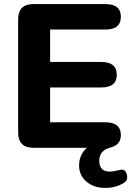

<svg xmlns="http://www.w3.org/2000/svg" viewBox="-20 -725 644 942"><path d="M496 197Q440 197 404 166Q368 135 368 87Q368 18 434 -20L452 0H144Q69 0 69 -75V-630Q69 -705 144 -705H497Q573 -705 573 -643Q573 -580 497 -580H226V-421H477Q553 -421 553 -358Q553 -296 477 -296H226V-125H497Q573 -125 573 -62Q573 -13 518 0Q494 6 480.5 22.5Q467 39 467 64Q467 117 519 117Q534 117 567 109Q594 101 602 130.5Q610 160 585 174Q546 197 496 197Z"/></svg>

Font: Nunito VF Beta Light
Style: Regular
Weight: 300
Designer: Vernon Adams
Foundry: newtypography
Version: Version 3.001